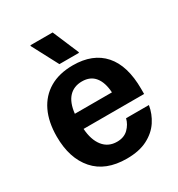

<svg xmlns="http://www.w3.org/2000/svg" viewBox="-170 -811 865 934"><g transform="rotate(-30 262.5 -344.0)"><path d="M270.8 12.5Q152.5 12.5 90.4 -58.3Q28.3 -129.2 28.3 -250.8Q28.3 -332.5 56.2 -390.8Q84.2 -449.2 137.9 -480.8Q191.7 -512.5 269.2 -512.5Q380.8 -512.5 440.4 -445Q500 -377.5 500 -246.7V-218.3H160Q164.2 -155 192.9 -118.8Q221.7 -82.5 270.8 -82.5Q310 -82.5 333.8 -105.8Q357.5 -129.2 365 -160H493.3Q485.8 -114.2 460 -75Q434.2 -35.8 387.5 -11.7Q340.8 12.5 270.8 12.5ZM160 -303.3H368.3Q365 -360 340 -391.2Q315 -422.5 268.3 -422.5Q222.5 -422.5 194.6 -392.9Q166.7 -363.3 160 -303.3ZM325.8 -550H215.8L139.2 -695V-700H264.2L325.8 -555Z"/></g></svg>

Font: Familjen Grotesk Variable
Style: Regular
Weight: 400
Designer: Anders Wikstroem, Jonas Baeckman, Matilda Gysing, Kristian Moeller
Foundry: Familjen STHLM AB
Version: Version 2.000